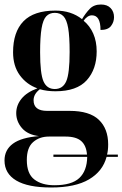

<svg xmlns="http://www.w3.org/2000/svg" viewBox="-20 -595 543 852"><path d="M207 237Q104 237 52 206Q0 175 0 117Q0 70 37.5 42.5Q75 15 153 9Q103 3 77.5 -26.5Q52 -56 52 -93Q52 -128 75.5 -157Q99 -186 146 -203Q98 -220 68 -261Q38 -302 38 -363Q38 -453 84 -500.5Q130 -548 226 -548Q296 -548 344 -510Q360 -537 378.5 -556Q397 -575 428 -575Q456 -575 471 -559Q486 -543 486 -519Q486 -497 472.5 -479.5Q459 -462 426 -462Q426 -527 388 -527Q368 -527 351 -503Q379 -480 394 -445.5Q409 -411 409 -367Q409 -288 365 -239Q321 -190 226 -190Q188 -190 157 -199Q129 -178 129 -150Q129 -103 189 -103H289Q377 -103 418.5 -63.5Q460 -24 460 46Q460 72 455 91H503V101H453Q436 165 375 201Q314 237 207 237ZM223 -200Q259 -200 274 -234.5Q289 -269 289 -364Q289 -433 282.5 -470.5Q276 -508 261.5 -523Q247 -538 223 -538Q200 -538 185.5 -523Q171 -508 164.5 -469.5Q158 -431 158 -363Q158 -268 173 -234Q188 -200 223 -200ZM221 227Q298 227 332 195Q366 163 367 101H217V91H366Q363 51 340.5 31Q318 11 271 11H197Q155 11 127 35.5Q99 60 99 115Q99 176 132.5 201.5Q166 227 221 227Z"/></svg>

Font: Noto Serif Display Condensed
Style: Bold
Weight: 700
Width: 3
Designer: Monotype Design Team
Foundry: Monotype Imaging Inc.
Version: Version 2.009